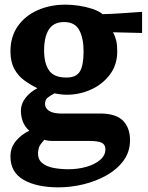

<svg xmlns="http://www.w3.org/2000/svg" viewBox="-20 -560 638 827"><path d="M485 -339Q485 -281 453.5 -239Q422 -197 372.5 -174.5Q323 -152 269 -152Q242 -152 215 -158Q198 -149 186 -140Q174 -131 174 -112Q174 -95 190 -83.5Q206 -72 239 -71H419Q483 -69 511.5 -38.5Q540 -8 540 44Q540 94 512 132Q484 170 438.5 195.5Q393 221 339 234Q285 247 232 247Q138 247 81.5 214.5Q25 182 25 114Q25 76 48 48Q71 20 106 3Q86 -15 78 -37.5Q70 -60 70 -83Q70 -113 90 -138.5Q110 -164 141 -180Q112 -194 85 -213.5Q58 -233 41.5 -263.5Q25 -294 25 -339Q25 -402 56.5 -447Q88 -492 142 -516Q196 -540 263 -540Q289 -540 319.5 -535.5Q350 -531 377.5 -522Q405 -513 422 -499Q436 -499 464 -500.5Q492 -502 521 -504Q538 -505 555.5 -506.5Q573 -508 592 -509V-418L467 -421Q477 -401 481 -383.5Q485 -366 485 -339ZM266 -226Q308 -226 324 -252Q340 -278 340 -339Q340 -395 321.5 -430Q303 -465 256 -465Q211 -465 190.5 -433Q170 -401 170 -342Q170 -288 191 -257Q212 -226 266 -226ZM246 47Q224 47 204.5 47Q185 47 171 42Q162 52 154 63Q146 74 144 95Q142 126 161.5 142Q181 158 212 163.5Q243 169 273 169Q316 169 352.5 158.5Q389 148 411.5 128.5Q434 109 434 83Q434 63 418.5 55Q403 47 361 47Z"/></svg>

Font: Brawler
Style: Bold
Weight: 700
Designer: Oleg Frolov, Haley Fiege
Foundry: Oleg Frolov, Haley Fiege
Version: Version 1.101; ttfautohint (v1.8.3)